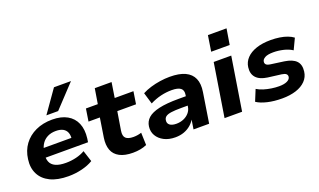

<svg xmlns="http://www.w3.org/2000/svg" viewBox="-79 -1221 2801 1686"><g transform="rotate(-20 1321.5 -378.0)"><path d="M332 11Q230 11 163 -21.5Q96 -54 66 -113.5Q36 -173 47 -251Q57 -329 99 -386Q141 -443 209 -474.5Q277 -506 364 -506Q447 -506 503 -474.5Q559 -443 583.5 -384.5Q608 -326 598 -245L593 -211H172L185 -297H487L467 -280Q473 -319 462.5 -346Q452 -373 426.5 -387Q401 -401 360 -401Q316 -401 283 -384.5Q250 -368 230 -338.5Q210 -309 203 -269L200 -251Q192 -205 205 -172.5Q218 -140 254 -123.5Q290 -107 350 -107Q400 -107 447 -118.5Q494 -130 529 -151L563 -46Q519 -19 457.5 -4Q396 11 332 11ZM330 -558 477 -767H636L440 -558Z M934 11Q858 11 810 -14.5Q762 -40 744.5 -87.5Q727 -135 737 -201L765 -380H659L677 -496H788L811 -637H968L946 -496H1121L1103 -380H928L900 -208Q892 -159 913.5 -138.5Q935 -118 985 -118Q1004 -118 1023 -121Q1042 -124 1060 -130L1064 -14Q1036 -1 1003 5Q970 11 934 11Z M1330 11Q1269 11 1225 -12Q1181 -35 1159 -73Q1137 -111 1143 -158Q1149 -204 1183 -234.5Q1217 -265 1287 -281Q1357 -297 1470 -297H1557L1544 -214H1465Q1407 -214 1371.5 -209Q1336 -204 1319.5 -191.5Q1303 -179 1301 -157Q1297 -130 1317.5 -114Q1338 -98 1379 -98Q1415 -98 1446 -111Q1477 -124 1498 -148Q1519 -172 1524 -204L1540 -309Q1547 -351 1522 -370.5Q1497 -390 1438 -390Q1388 -390 1337 -378Q1286 -366 1235 -340L1203 -447Q1239 -466 1282 -479Q1325 -492 1371.5 -499Q1418 -506 1462 -506Q1551 -506 1605.5 -480.5Q1660 -455 1682 -405Q1704 -355 1692 -280L1648 0H1502L1518 -102H1524Q1507 -67 1478 -41.5Q1449 -16 1412 -2.5Q1375 11 1330 11Z M1881 -588 1904 -735H2078L2054 -588ZM1792 0 1871 -496H2035L1956 0Z M2329 11Q2253 11 2191.5 -3.5Q2130 -18 2093 -43L2136 -148Q2163 -131 2197.5 -120.5Q2232 -110 2268.5 -104.5Q2305 -99 2339 -99Q2387 -99 2414.5 -112.5Q2442 -126 2445 -148Q2447 -165 2435.5 -175.5Q2424 -186 2395 -190L2269 -206Q2197 -216 2164.5 -252.5Q2132 -289 2140 -349Q2146 -396 2179.5 -431.5Q2213 -467 2270.5 -486.5Q2328 -506 2405 -506Q2449 -506 2488.5 -500Q2528 -494 2560 -482Q2592 -470 2614 -453L2566 -352Q2531 -375 2484 -386Q2437 -397 2391 -397Q2338 -397 2312.5 -382.5Q2287 -368 2285 -347Q2283 -331 2293.5 -320.5Q2304 -310 2333 -306L2456 -289Q2531 -278 2564 -243.5Q2597 -209 2589 -146Q2583 -96 2548.5 -60.5Q2514 -25 2457.5 -7Q2401 11 2329 11Z"/></g></svg>

Font: Nunito Sans 10pt SemiExpanded ExtraBold
Style: Italic
Weight: 800
Width: 6
Italic angle: -9°
Designer: Vernon Adams
Foundry: Vernon Adams
Version: Version 3.101;gftools[0.9.27]